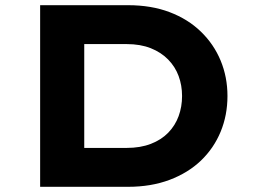

<svg xmlns="http://www.w3.org/2000/svg" viewBox="-20 -720 985 740"><path d="M134.7 0V-700H473.2Q563.1 -700 633.7 -673.2Q704.4 -646.4 754.2 -598.1Q804.1 -549.9 830.4 -486.4Q856.7 -422.9 856.7 -350Q856.7 -276.1 830.4 -212.4Q804.1 -148.7 754.5 -101.1Q704.8 -53.6 633.6 -26.8Q562.5 0 473.2 0ZM304.7 -116 282.2 -149.9H468.2Q521.1 -149.9 561.6 -165.6Q602.1 -181.3 628.7 -208.9Q655.3 -236.4 668.5 -272.5Q681.7 -308.6 681.7 -350Q681.7 -390.9 668.5 -426.8Q655.3 -462.7 628.2 -490.5Q601.1 -518.2 561.1 -534.2Q521.1 -550.1 468.2 -550.1H279.2L304.7 -582Z"/></svg>

Font: Lexend Giga
Style: Regular
Weight: 400
Designer: Bonnie Shaver-Troup, Thomas Jockin
Foundry: Lexend
Version: Version 1.007